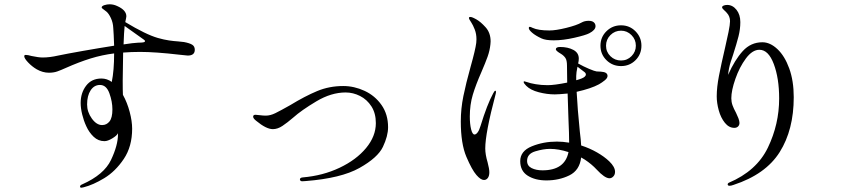

<svg xmlns="http://www.w3.org/2000/svg" viewBox="-20 -825 4040 895"><path d="M888 -593Q888 -566 855 -566Q854 -566 816 -570Q704 -583 633 -583Q592 -583 554 -580Q552 -494 552 -449Q552 -401 553 -383Q573 -347 584.5 -303.5Q596 -260 596 -225Q596 -142 557 -84Q518 -26 466 5.5Q414 37 370 48Q363 50 360 50Q353 50 353 45Q353 38 364 34Q465 -11 497.5 -79.5Q530 -148 530 -199V-204Q525 -193 503.5 -180Q482 -167 467 -167Q438 -167 416.5 -187.5Q395 -208 382 -237Q370 -263 363 -292Q356 -321 356 -345Q356 -392 381.5 -425.5Q407 -459 453 -459Q479 -459 501 -443Q512 -496 512 -576Q456 -569 402.5 -552.5Q349 -536 286 -508Q264 -498 247 -492Q230 -486 208 -486Q179 -486 151 -502Q129 -515 111 -534Q93 -553 93 -563Q93 -569 100 -569Q110 -569 127 -564Q160 -557 179 -557Q212 -557 251 -566Q289 -574 365.5 -587.5Q442 -601 512 -612Q510 -671 508 -694Q507 -719 497 -740.5Q487 -762 476 -771Q469 -777 461.5 -782Q454 -787 454 -790Q454 -797 466.5 -801Q479 -805 491 -805Q509 -805 526 -797Q569 -778 569 -749Q569 -745 564 -722Q660 -664 716 -648Q744 -640 768 -636.5Q792 -633 810 -632Q835 -630 838 -629Q864 -624 876 -616.5Q888 -609 888 -593ZM656 -633Q656 -637 649.5 -641Q643 -645 641 -647L561 -704Q558 -676 556 -618Q601 -625 623 -626Q628 -626 637.5 -626.5Q647 -627 651.5 -628.5Q656 -630 656 -633ZM504 -315Q504 -351 490 -390Q476 -429 446 -429Q419 -429 402.5 -404Q386 -379 386 -338Q386 -303 408 -272.5Q430 -242 456 -242Q477 -242 490.5 -259Q504 -276 504 -315Z M1378 12Q1378 3 1391 2Q1485 -6 1563 -43Q1641 -80 1686.5 -135Q1732 -190 1732 -251Q1732 -297 1711.5 -329Q1691 -361 1658.5 -377.5Q1626 -394 1591 -394Q1524 -394 1454.5 -352.5Q1385 -311 1347 -277Q1319 -253 1296.5 -238Q1274 -223 1252 -223Q1221 -223 1174 -262Q1160 -273 1160 -281Q1160 -290 1171 -290Q1177 -290 1191.5 -288Q1206 -286 1219 -286Q1240 -286 1263.5 -297.5Q1287 -309 1333 -335Q1402 -377 1458.5 -400.5Q1515 -424 1580 -424Q1631 -424 1679.5 -401.5Q1728 -379 1758.5 -335.5Q1789 -292 1789 -232Q1789 -191 1765 -140.5Q1741 -90 1655.5 -42Q1570 6 1405 19L1388 20Q1384 20 1381 17.5Q1378 15 1378 12Z M2292 -397Q2292 -392 2290 -385Q2242 -204 2242 -133Q2242 -105 2253 -68Q2261 -38 2261 -22Q2261 -5 2254 4.5Q2247 14 2236 14Q2221 14 2201 -9Q2180 -33 2154 -94Q2128 -155 2128 -259Q2128 -318 2140 -377Q2152 -436 2174 -515Q2196 -593 2200 -625Q2201 -631 2201 -642Q2201 -667 2193 -687.5Q2185 -708 2177 -720Q2166 -736 2166 -741Q2166 -746 2172 -746Q2179 -746 2188.5 -741Q2198 -736 2200 -735Q2220 -724 2243.5 -698Q2267 -672 2267 -632Q2267 -623 2266 -618Q2263 -589 2253 -561Q2243 -533 2224 -489Q2198 -430 2184 -383.5Q2170 -337 2170 -282Q2170 -247 2176 -222.5Q2182 -198 2192 -198Q2199 -198 2206.5 -208Q2214 -218 2220 -238Q2251 -339 2279 -390Q2285 -402 2289 -402Q2292 -402 2292 -397ZM2445 -694Q2445 -700 2450 -700Q2453 -700 2463 -695Q2489 -683 2541 -683Q2571 -683 2619.5 -695Q2668 -707 2691 -720Q2705 -728 2724 -728Q2740 -728 2748 -721Q2756 -714 2756 -703Q2756 -685 2727 -670Q2710 -661 2657.5 -649Q2605 -637 2561 -637Q2523 -637 2504 -646Q2476 -659 2460.5 -672.5Q2445 -686 2445 -694ZM2970 -612Q2970 -572 2942.5 -544.5Q2915 -517 2875 -517Q2835 -517 2807 -544.5Q2779 -572 2779 -612Q2779 -652 2807 -679.5Q2835 -707 2875 -707Q2915 -707 2942.5 -679Q2970 -651 2970 -612ZM2944 -612Q2944 -641 2923.5 -661.5Q2903 -682 2875 -682Q2846 -682 2825.5 -661.5Q2805 -641 2805 -612Q2805 -583 2825.5 -563Q2846 -543 2875 -543Q2904 -543 2924 -563.5Q2944 -584 2944 -612ZM2847 -24Q2847 -11 2839 -2.5Q2831 6 2821 6Q2799 6 2761 -35Q2739 -59 2706 -81L2689 -91Q2682 -31 2634 -7.5Q2586 16 2527 16Q2475 16 2440 -6Q2405 -28 2405 -74Q2405 -121 2459 -143Q2513 -165 2576 -165Q2603 -165 2633 -160V-163Q2633 -200 2630 -266L2629 -295L2626 -389Q2584 -385 2566 -385Q2530 -385 2491.5 -395Q2453 -405 2433 -425Q2421 -437 2421 -443Q2421 -446 2424 -446Q2426 -446 2438 -442Q2451 -437 2477 -432.5Q2503 -428 2533 -428Q2564 -428 2624 -440Q2623 -469 2623 -519Q2623 -544 2615.5 -555Q2608 -566 2595 -574Q2571 -588 2571 -595Q2571 -606 2591 -606Q2627 -606 2652.5 -592.5Q2678 -579 2678 -552Q2678 -541 2675 -529Q2700 -515 2726 -504Q2752 -493 2761 -492Q2765 -492 2781 -491Q2797 -490 2804.5 -485Q2812 -480 2812 -471Q2812 -461 2799 -450.5Q2786 -440 2772 -432Q2735 -412 2668 -397Q2672 -318 2683 -210Q2688 -172 2689 -147Q2729 -134 2763 -114.5Q2797 -95 2820 -73Q2847 -47 2847 -24ZM2666 -451Q2696 -459 2705 -467Q2711 -472 2711 -478Q2711 -485 2702 -491L2672 -514Q2666 -486 2666 -471ZM2630 -116Q2584 -131 2544 -131Q2513 -131 2475 -119.5Q2437 -108 2437 -75Q2437 -52 2458 -41.5Q2479 -31 2509 -31Q2613 -31 2630 -116Z M3680 -372Q3680 -220 3614.5 -116Q3549 -12 3399 37Q3388 41 3381 41Q3372 41 3372 34Q3372 30 3377 27Q3507 -28 3559.5 -137Q3612 -246 3612 -366Q3612 -460 3587 -526.5Q3562 -593 3520 -593Q3487 -593 3457 -552.5Q3427 -512 3408 -457.5Q3389 -403 3389 -367Q3389 -350 3394.5 -334.5Q3400 -319 3411 -299Q3417 -287 3422 -274Q3427 -261 3427 -252Q3427 -242 3420.5 -235.5Q3414 -229 3403 -229Q3378 -229 3359 -252.5Q3340 -276 3330.5 -310.5Q3321 -345 3321 -376Q3321 -418 3331.5 -472Q3342 -526 3360 -603Q3369 -641 3376 -676Q3383 -711 3383 -726Q3383 -749 3368 -765Q3363 -771 3354.5 -778.5Q3346 -786 3346 -791Q3346 -796 3353 -799Q3360 -802 3370 -802Q3395 -802 3413 -779.5Q3431 -757 3431 -722Q3431 -689 3422.5 -655.5Q3414 -622 3397 -569L3387 -539Q3377 -509 3374 -476Q3405 -546 3442.5 -587Q3480 -628 3534 -628Q3570 -628 3604 -596Q3638 -564 3659 -506Q3680 -448 3680 -372Z"/></svg>

Font: Shippori Mincho
Style: Regular
Weight: 400
Designer: FONTDASU
Foundry: FONTDASU / Google Inc. / but / Adobe
Version: Version 3.110; ttfautohint (v1.8.3)